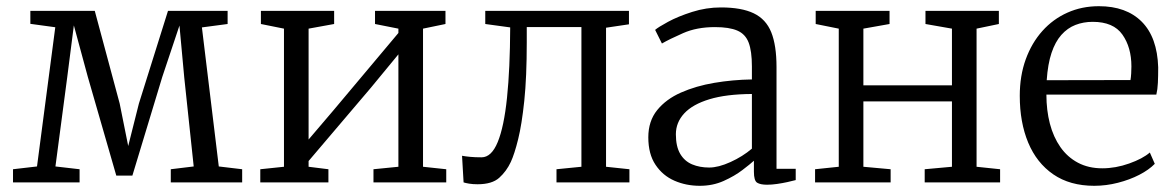

<svg xmlns="http://www.w3.org/2000/svg" viewBox="-20 -589 3792 620"><path d="M22 0V-42.5L99.5 -51.5L158.5 -501L78 -512V-554H286L366.5 -254.5L394 -117.5L428.5 -254.5L522.5 -554H715V-511.5L632 -500.5L686.5 -51.5L762 -42.5V0H531.5V-42.5L605.5 -51.5L575 -338.5L559.5 -506.5L504 -340.5L407.5 -22H355.5L263.5 -341L218.5 -507L197 -339L159 -51.5L237 -42.5V0Z M820.5 0V-42.5L897 -50.5V-496.5L822.5 -511.5V-554H1059V-511.5L976.5 -496.5V-138.5L1057 -233L1266.5 -482.5V-496.5L1191 -511.5V-554H1418.5V-511.5L1346 -496.5V-50.5L1421 -42.5V0H1186V-42.5L1266.5 -50.5V-413.5L1177.5 -305.5L976.5 -69V-50.5L1040.5 -42.5V0Z M1522 6Q1506.5 6 1494.8 4Q1483 2 1477 0L1472 -86Q1482.5 -84 1498.2 -82.5Q1514 -81 1535 -81Q1567 -81 1587.2 -130.2Q1607.5 -179.5 1617.2 -273.2Q1627 -367 1627.5 -500.5L1547 -511.5V-554H2011V-510.5L1937 -499.5V-50.5L2012.5 -42.5V0H1777V-42.5L1857.5 -50.5V-501.5H1681V-452.5Q1681 -340 1673 -263.5Q1665 -187 1653.2 -139.5Q1641.5 -92 1629.5 -66Q1615.5 -36 1592.2 -15Q1569 6 1522 6Z M2240 11Q2195.5 11 2157.8 -5.5Q2120 -22 2096.8 -56.8Q2073.5 -91.5 2073.5 -145.5Q2073.5 -198 2102.2 -233.5Q2131 -269 2179.2 -290.2Q2227.5 -311.5 2286.8 -321.5Q2346 -331.5 2408 -332.5V-374.5Q2408 -424 2397.5 -451.5Q2387 -479 2361 -490.2Q2335 -501.5 2288.5 -501.5Q2230 -501.5 2185.8 -482Q2141.5 -462.5 2117.5 -448.5L2095.5 -492.5Q2105 -501 2137.2 -518.5Q2169.5 -536 2215 -550.5Q2260.5 -565 2308 -565Q2374.5 -565 2414 -546Q2453.5 -527 2470.5 -484.8Q2487.5 -442.5 2487.5 -372.5V-44H2549.5V-7.5Q2538.5 -4.5 2522.5 -1Q2506.5 2.5 2489.2 5Q2472 7.5 2457 7.5Q2435.5 7.5 2425 1Q2414.5 -5.5 2414.5 -34.5V-70Q2402.5 -59 2377.2 -39.8Q2352 -20.5 2317 -4.8Q2282 11 2240 11ZM2270 -48Q2300 -48 2339 -65.8Q2378 -83.5 2408 -109V-285.5Q2325 -285 2270.8 -268.5Q2216.5 -252 2189.5 -222.8Q2162.5 -193.5 2162.5 -155.5Q2162.5 -116 2176.5 -92.2Q2190.5 -68.5 2215 -58.2Q2239.5 -48 2270 -48Z M2612 0V-42.5L2688.5 -50.5V-496.5L2614 -511.5V-554H2852.5V-511.5L2768 -496.5V-313.5H3054V-496.5L2968.5 -511.5V-554H3205.5V-511.5L3133.5 -496.5V-50.5L3209.5 -42.5V0H2966V-42.5L3054 -50.5V-261.5H2768V-50.5L2856 -42.5V0Z M3513.5 11Q3435 11 3381.2 -26Q3327.5 -63 3300.2 -128.5Q3273 -194 3273 -279.5Q3273 -344 3292.2 -397.2Q3311.5 -450.5 3346 -489Q3380.5 -527.5 3427 -548.2Q3473.5 -569 3528.5 -569Q3617 -569 3667 -518.8Q3717 -468.5 3720 -371.5Q3720 -343 3719 -321.5Q3718 -300 3714 -283.5H3359Q3359 -233 3370.2 -189.8Q3381.5 -146.5 3404.2 -114Q3427 -81.5 3461 -63.5Q3495 -45.5 3539.5 -45.5Q3582.5 -45.5 3626.2 -61Q3670 -76.5 3693 -96.5L3709 -60Q3690 -40.5 3659 -24.5Q3628 -8.5 3590 1.2Q3552 11 3513.5 11ZM3360 -330 3630.5 -330.5Q3632 -338.5 3632.8 -352Q3633.5 -365.5 3633.5 -374.5Q3633.5 -436 3604.5 -477.2Q3575.5 -518.5 3508.5 -518.5Q3478.5 -518.5 3452.8 -508.5Q3427 -498.5 3407.2 -476.2Q3387.5 -454 3375.5 -418Q3363.5 -382 3360 -330Z"/></svg>

Font: Merriweather 20pt Light
Style: Regular
Weight: 300
Version: Version 2.100